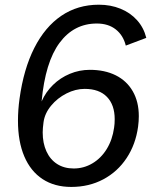

<svg xmlns="http://www.w3.org/2000/svg" viewBox="-20 -764 648 796"><path d="M390 -744.5Q438.5 -744.5 479.2 -728Q520 -711.5 548 -680.5Q576 -649.5 586.5 -607L501.5 -575Q491 -617.5 460 -642Q429 -666.5 381.5 -666.5Q286.5 -666.5 227 -586.5Q167.5 -506.5 152.5 -343.5Q169.5 -382.5 199.8 -412Q230 -441.5 269.5 -458Q309 -474.5 352.5 -474.5Q414 -474.5 459.8 -451.8Q505.5 -429 530.5 -385.5Q555.5 -342 555.5 -282.5Q555.5 -261.5 552.5 -239Q542.5 -165.5 505 -108.8Q467.5 -52 408.2 -20.5Q349 11 275.5 11Q206 11 156.5 -21.5Q107 -54 80.8 -115.5Q54.5 -177 54.5 -263.5Q54.5 -308 61 -355Q78 -478 122.2 -565.2Q166.5 -652.5 234.2 -698.5Q302 -744.5 390 -744.5ZM157 -215Q157 -170.5 172.5 -136.5Q188 -102.5 217 -84Q246 -65.5 285.5 -65.5Q327.5 -65.5 363.2 -86.8Q399 -108 422.5 -146.2Q446 -184.5 453 -234.5Q455.5 -250 455.5 -270Q455.5 -329 423.5 -362.2Q391.5 -395.5 331 -395.5Q293 -395.5 255.5 -376.5Q218 -357.5 191.8 -325.8Q165.5 -294 160.5 -257.5Q157 -232 157 -215Z"/></svg>

Font: 1883 Sans
Style: Italic
Weight: 400
Italic angle: -8°
Designer: 1883 Sans project is a fork of Public Sans.
Version: Version 1.009